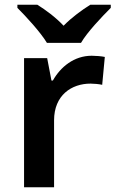

<svg xmlns="http://www.w3.org/2000/svg" viewBox="-20 -786 485 806"><path d="M177 -606H320C346 -651 408 -716 445 -753V-766H359C324 -744 282 -714 247 -678C213 -714 172 -744 137 -766H53V-753C90 -716 150 -651 177 -606ZM365 -552C291 -552 234 -505 202 -448H196L178 -542H81V0H207V-281C207 -386 280 -435 360 -435C374 -435 396 -433 409 -430L420 -547C406 -550 382 -552 365 -552Z"/></svg>

Font: Noto Sans Gurmukhi SemiBold
Style: Regular
Weight: 600
Designer: Jelle Bosma - Monotype Design Team
Foundry: Monotype Imaging Inc.
Version: Version 2.004